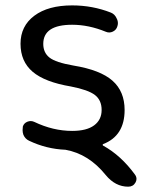

<svg xmlns="http://www.w3.org/2000/svg" viewBox="-20 -578 540 726"><path d="M399.4 -530.3Q414.1 -524.4 420.9 -508.8Q425.8 -500 425.8 -490.2Q425.8 -484.4 423.8 -478.5Q419.9 -464.8 406.7 -458.5Q393.6 -452.1 379.9 -458Q315.4 -484.4 252.9 -484.4Q143.6 -484.4 143.6 -412.1Q143.6 -378.9 167 -360.4Q190.4 -341.8 257.8 -330.1Q359.4 -313.5 405.3 -272.9Q451.2 -232.4 451.2 -162.1Q451.2 -64.5 370.1 -33.2Q368.2 -32.2 368.2 -30.3Q368.2 -28.3 370.1 -27.3Q437.5 9.8 490.2 82Q496.1 89.8 496.1 98.6Q496.1 105.5 492.2 112.3Q483.4 127.9 464.8 127.9Q416 127.9 379.9 84Q315.4 3.9 227.5 -11.7Q155.3 -14.6 89.8 -45.9Q75.2 -52.7 68.4 -68.4Q65.4 -77.1 65.4 -85.9Q65.4 -92.8 66.4 -99.6Q70.3 -112.3 83.5 -117.7Q96.7 -123 109.4 -117.2Q180.7 -83 252.9 -83Q307.6 -83 335.9 -104Q364.3 -125 364.3 -162.1Q364.3 -199.2 338.9 -218.8Q313.5 -238.3 248 -251Q149.4 -267.6 103.5 -306.6Q57.6 -345.7 57.6 -412.6Q57.6 -479.5 109.9 -518.6Q162.1 -557.6 252.9 -557.6Q330.1 -557.6 399.4 -530.3Z"/></svg>

Font: Rounded Mgen+ 1m regular
Style: Regular
Weight: 400
Designer: [Source Han Sans]
Ryoko NISHIZUKA  (kana & ideographs); Paul D. Hunt (Latin, Greek & Cyrillic); Wenlong ZHANG  (bopomofo
Version: Version 1.059.20150602